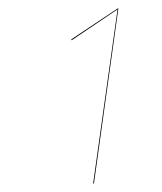

<svg xmlns="http://www.w3.org/2000/svg" viewBox="-20 -747 380 449"><path d="M256.8 -727.1 199.7 -317.9H197.8L254.9 -725.1L147.5 -652.8L146.5 -654.8L254.9 -727.1Z"/></svg>

Font: Fira Sans Compressed Two
Style: Italic
Weight: 100
Width: 3
Italic angle: -8°
Designer: Carrois Corporate & Edenspiekermann AG
Foundry: Carrois Corporate GbR & Edenspiekermann AG
Version: Version 4.203;PS 004.203;hotconv 1.0.88;makeotf.lib2.5.64775